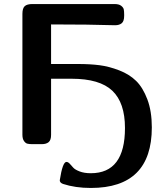

<svg xmlns="http://www.w3.org/2000/svg" viewBox="-20 -714 834 951"><path d="M91 -47V-645Q91 -673 102.5 -683.5Q114 -694 141 -694H547Q569 -694 580 -685.5Q591 -677 593 -667.5Q595 -658 595 -641V-636Q595 -609 583 -599Q571 -589 550 -589Q422 -593 233 -593V-397H366Q426 -397 473 -391Q520 -385 570.5 -365.5Q621 -346 654.5 -313Q688 -280 710 -221.5Q732 -163 732 -83Q732 217 430 217Q353 217 292 197Q276 191 276 179Q290 88 309 88Q317 88 325.5 97Q334 106 342.5 116Q351 126 374 135Q397 144 430 144Q599 144 599 -80Q599 -205 536.5 -264.5Q474 -324 335 -324H233V-46Q233 -20 221 -10Q209 0 187 0H140Q124 0 115 -2.5Q106 -5 98.5 -16Q91 -27 91 -47Z"/></svg>

Font: CMU Sans Serif
Style: Bold
Weight: 700
Version: Version 0.7.0